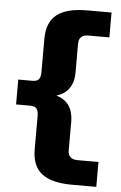

<svg xmlns="http://www.w3.org/2000/svg" viewBox="-57 -778 577 915"><g transform="rotate(5 231.5 -321.0)"><path d="M322 96Q225 96 178 59.5Q131 23 131 -57V-215Q131 -241 122 -251.5Q113 -262 91 -262H24V-381H91Q113 -381 122 -391Q131 -401 131 -427V-585Q131 -665 178 -701.5Q225 -738 322 -738H439V-619H339Q293 -619 293 -576V-439Q293 -346 212 -321Q293 -296 293 -203V-66Q293 -23 339 -23H439V96Z"/></g></svg>

Font: Special Gothic Extended Bold
Style: Regular
Weight: 700
Width: 7
Designer: Alistair McCready
Foundry: Monolith
Version: Version 1.000; ttfautohint (v1.8.4.7-5d5b)